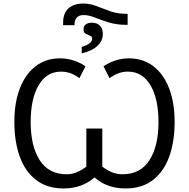

<svg xmlns="http://www.w3.org/2000/svg" viewBox="-20 -1053 1066 1083"><path d="M336 -911V-926Q336 -979 366.5 -1006Q397 -1033 450 -1033Q488 -1033 524.5 -1018.5Q561 -1004 602 -989.5Q643 -975 694 -975H700V-913H692Q636 -913 592 -927Q548 -941 514 -954.5Q480 -968 452 -968Q400 -968 400 -911ZM441 -752V-788Q500 -807 500 -834Q500 -847 488 -851.5Q476 -856 463.5 -862.5Q451 -869 451 -887Q451 -906 464 -915.5Q477 -925 499 -925Q527 -925 543.5 -908Q560 -891 560 -862Q560 -823 530 -794.5Q500 -766 441 -752ZM339 10Q246 10 184 -37.5Q122 -85 91.5 -169.5Q61 -254 61 -365Q61 -474 92 -554.5Q123 -635 181 -679.5Q239 -724 319 -724Q357 -724 394.5 -712Q432 -700 462 -679L428 -612Q406 -629 380 -639Q354 -649 325 -649Q243 -649 198 -572.5Q153 -496 153 -364Q153 -229 204 -149.5Q255 -70 356 -70Q387 -70 414.5 -82Q442 -94 467 -113V-328H557V-113Q583 -93 611 -81.5Q639 -70 671 -70Q772 -70 823 -149.5Q874 -229 874 -364Q874 -496 828.5 -572.5Q783 -649 701 -649Q672 -649 646.5 -639Q621 -629 598 -612L564 -679Q594 -700 631.5 -712Q669 -724 707 -724Q787 -724 845 -679.5Q903 -635 934 -554.5Q965 -474 965 -365Q965 -254 934.5 -169.5Q904 -85 842.5 -37.5Q781 10 688 10Q584 10 513 -52Q442 10 339 10Z"/></svg>

Font: Noto IKEA Latin
Style: Regular
Weight: 400
Designer: Monotype Design Team
Foundry: Monotype Imaging Inc.
Version: Version 1.0